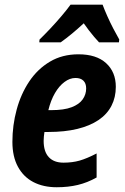

<svg xmlns="http://www.w3.org/2000/svg" viewBox="-20 -786 530 816"><path d="M221.2 9.8Q164.1 9.8 121.8 -12.2Q79.6 -34.2 56.2 -77.4Q32.7 -120.6 32.7 -183.1Q32.7 -253.4 50.8 -320.1Q68.8 -386.7 104.2 -439.7Q139.6 -492.7 192.1 -523.9Q244.6 -555.2 313.5 -555.2Q389.6 -555.2 430.9 -517.6Q472.2 -480 472.2 -417Q472.2 -372.1 453.6 -336.2Q435.1 -300.3 398.4 -275.6Q361.8 -251 308.3 -238Q254.9 -225.1 185.5 -225.1H168.9Q167.5 -215.3 166.5 -206.1Q165.5 -196.8 165.5 -187.5Q165.5 -141.6 187.3 -118.2Q209 -94.7 250 -94.7Q287.6 -94.7 318.4 -103.5Q349.1 -112.3 390.6 -133.8V-31.7Q351.6 -9.8 310.8 0Q270 9.8 221.2 9.8ZM185.5 -317.9H198.2Q252 -317.9 284.4 -330.3Q316.9 -342.8 331.5 -363.8Q346.2 -384.8 346.2 -410.2Q346.2 -431.6 334.5 -443.1Q322.8 -454.6 300.8 -454.6Q276.9 -454.6 254.2 -437.7Q231.4 -420.9 213.6 -390.4Q195.8 -359.9 185.5 -317.9ZM147 -606 147.9 -617.7Q169.4 -638.7 193.4 -664.1Q217.3 -689.5 240 -716.1Q262.7 -742.7 279.8 -766.1H416Q423.8 -745.1 435.8 -718Q447.8 -690.9 461.7 -664.3Q475.6 -637.7 486.8 -618.2L485.4 -606H400.9Q391.1 -616.7 379.9 -629.6Q368.7 -642.6 357.4 -657.5Q346.2 -672.4 335.9 -687Q309.6 -662.6 285.4 -642.6Q261.2 -622.6 237.8 -606Z"/></svg>

Font: Open Sans SemiCondensed
Style: Bold Italic
Weight: 700
Width: 4
Italic angle: -12°
Designer: Monotype Design Team
Foundry: Monotype Imaging Inc.
Version: Version 3.003